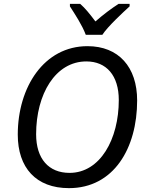

<svg xmlns="http://www.w3.org/2000/svg" viewBox="-20 -964 761 994"><path d="M72 -267C72 -96 166 10 337 10C569 10 690 -197 690 -444C690 -617 594 -725 433 -725C208 -725 72 -513 72 -267ZM427 -646C531 -646 595 -573 595 -446C595 -244 499 -69 340 -69C232 -69 167 -142 167 -269C167 -477 267 -646 427 -646ZM424 -784H510C537 -826 619 -902 651 -931V-944H594C558 -921 515 -889 474 -853C447 -889 420 -923 395 -944H342V-931C367 -892 405 -835 424 -784Z"/></svg>

Font: BC Sans
Style: Italic
Weight: 400
Italic angle: -12°
Designer: Monotype Design Team
Designer: Province of B.C.
Foundry: Monotype Imaging Inc.
Version: Version 2.000;GOOG;noto-source:20170915:90ef993387c0